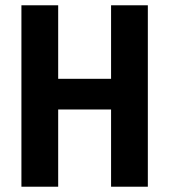

<svg xmlns="http://www.w3.org/2000/svg" viewBox="-20 -706 640 726"><path d="M61 0V-686H200V-408H400V-686H539V0H400V-292H200V0Z"/></svg>

Font: Chivo Mono SemiBold
Style: Regular
Weight: 600
Monospace: yes
Designer: Hector Gatti
Foundry: Omnibus-Type
Version: Version 1.008